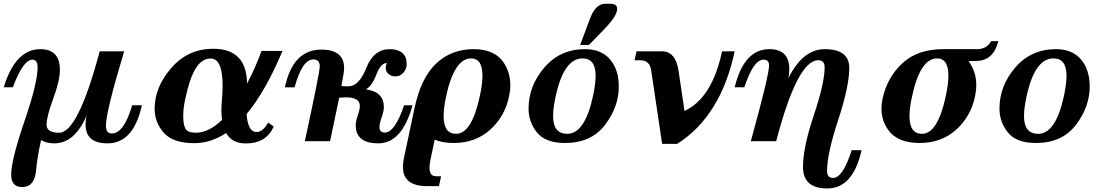

<svg xmlns="http://www.w3.org/2000/svg" viewBox="-29 -767 5990 1043"><path d="M175.3 -400.9Q175.3 -442.9 147.9 -442.9Q96.7 -442.9 41 -293H-8.8Q55.2 -500 189.5 -500Q296.4 -500 296.4 -387.7Q296.4 -329.6 260.3 -231.4Q224.1 -133.3 224.1 -89.8Q224.1 -45.9 292.5 -45.9Q394.5 -45.9 512.7 -488.3H645.5Q546.4 -160.2 546.4 -83.5Q546.4 -42 578.1 -42Q644.5 -42 689 -195.3H741.7Q696.3 11.7 555.2 11.7Q436 11.7 436 -89.4Q436 -118.7 442.4 -142.1Q378.4 11.7 265.1 11.7Q222.2 11.7 194.3 -6.3Q174.8 77.6 166.3 163.3Q157.7 249 91.3 249Q31.7 249 31.7 182.1Q31.7 102.5 103.5 -107.2Q175.3 -316.9 175.3 -400.9Z M1305.7 12.2Q1231.4 12.2 1199.2 -44.4Q1116.2 10.7 1026.9 10.7Q910.6 10.7 860.8 -45.7Q811 -102.1 811 -176.3Q811 -293.5 901.4 -397.7Q991.7 -502 1129.4 -502Q1311 -502 1313 -313Q1357.9 -397 1391.6 -490.2H1505.4Q1413.6 -270.5 1310.5 -147.5Q1317.9 -49.8 1363.8 -49.8Q1398.9 -49.8 1427.7 -101.1L1458 -80.1Q1418 12.2 1305.7 12.2ZM1034.2 -45.9Q1105 -45.9 1177.2 -115.7Q1173.8 -139.6 1173.8 -168Q1173.8 -191.9 1176.3 -218.8Q1180.2 -264.6 1180.2 -301.3Q1180.2 -449.2 1115.7 -449.2Q1066.4 -449.2 1032.7 -393.1Q1000.5 -338.9 977.5 -230Q966.3 -179.7 966.3 -138.2Q966.3 -86.9 979.5 -66.4Q992.7 -45.9 1034.2 -45.9Z M1825.7 -299.8Q1843.3 -297.9 1863.3 -297.9Q1921.4 -297.9 1961.2 -398.9Q2001 -500 2088.4 -500Q2131.3 -500 2155.8 -480.2Q2180.2 -460.4 2180.2 -419.4Q2180.2 -392.6 2162.4 -372.3Q2144.5 -352.1 2120.6 -352.1Q2094.7 -352.1 2080.6 -366Q2066.4 -379.9 2066.4 -397Q2066.4 -411.6 2071.8 -424.8Q2039.6 -424.8 2015.4 -361.8Q1991.2 -298.8 1958.5 -281.7Q2056.2 -268.6 2056.2 -186Q2056.2 -163.6 2044.2 -129.2Q2032.2 -94.7 2032.2 -76.2Q2032.2 -46.9 2062 -46.9Q2115.7 -46.9 2166.5 -195.3H2211.9Q2155.3 11.7 2025.9 11.7Q1904.3 11.7 1903.3 -85.4Q1903.3 -108.4 1914.6 -140.4Q1925.8 -172.4 1925.8 -191.4Q1925.8 -238.3 1850.1 -238.3Q1836.4 -238.3 1813.5 -236.3Q1797.4 -155.8 1764.2 0H1627Q1708 -373.5 1708 -406.7Q1708 -444.3 1673.3 -444.3Q1612.3 -444.3 1571.3 -292.5H1518.6Q1562 -497.6 1716.3 -497.6Q1840.3 -497.6 1840.3 -397.5Q1840.3 -375 1825.7 -299.8Z M2448.2 -40Q2534.2 -40 2578.1 -247.6Q2591.8 -312.5 2591.8 -356.4Q2591.8 -449.7 2530.3 -449.7Q2438 -449.7 2393.6 -240.2Q2380.9 -179.2 2380.9 -136.7Q2380.9 -40 2448.2 -40ZM2355.5 244.1H2290.5Q2159.7 244.1 2159.7 139.6Q2159.7 118.7 2165 92.8L2223.1 -181.2Q2258.3 -345.2 2340.8 -422.6Q2423.3 -500 2543.9 -500Q2661.6 -500 2710 -422.9Q2743.2 -369.6 2743.2 -304.7Q2743.2 -274.9 2736.3 -243.2Q2713.4 -133.8 2633.3 -62Q2553.2 9.8 2435.5 9.8Q2375.5 9.8 2332.5 -8.3L2309.1 102.5Q2304.2 127 2304.2 144Q2304.2 190.4 2339.4 190.4H2367.2Z M3040.5 9.8Q2934.6 9.8 2888.4 -46.9Q2842.3 -103.5 2842.3 -177.2Q2842.3 -300.3 2928 -400.1Q3013.7 -500 3148.9 -500Q3237.3 -500 3284.9 -444.3Q3332.5 -388.7 3332.5 -296.4Q3332.5 -187 3257.6 -88.6Q3182.6 9.8 3040.5 9.8ZM3052.7 -40Q3148.4 -40 3192.9 -247.6Q3206.5 -312.5 3206.5 -356.4Q3206.5 -449.7 3135.3 -449.7Q3033.2 -449.7 2988.8 -240.2Q2975.6 -178.7 2975.6 -136.2Q2975.6 -40 3052.7 -40ZM3170.4 -522.9H3122.6L3175.3 -664.1Q3205.6 -746.6 3259.3 -746.6H3286.6Q3323.7 -746.6 3323.7 -718.8Q3323.7 -680.7 3252.9 -607.9Z M3649.4 14.6H3567.9L3508.3 -385.3Q3500.5 -439.5 3449.7 -439.5H3418.5L3428.7 -488.3H3565.4Q3641.1 -488.3 3656.7 -384.3L3689.5 -164.1Q3839.4 -233.9 3893.6 -488.3H3961.9Q3886.7 -135.3 3649.4 14.6Z M4465.3 256.8Q4333 256.8 4333 139.2Q4333 35.2 4391.8 -140.9Q4450.7 -316.9 4450.7 -400.9Q4450.7 -439.9 4416 -439.9Q4302.7 -439.9 4187.5 0H4049.8Q4148.9 -358.9 4148.9 -412.1Q4148.9 -442.9 4118.2 -442.9Q4064 -442.9 4014.6 -293H3961.9Q4012.7 -500 4150.4 -500Q4258.8 -500 4258.8 -391.1Q4258.8 -368.2 4253.9 -342.8Q4333 -500 4450.2 -500Q4584.5 -500 4584.5 -397.9Q4584.5 -298.3 4524.2 -115.2Q4463.9 67.9 4463.9 161.6Q4463.9 199.7 4496.6 199.7Q4549.3 199.7 4597.7 48.8H4651.4Q4604.5 256.8 4465.3 256.8Z M4979.5 -40Q5065.4 -40 5109.4 -247.6Q5123 -312.5 5123 -356.4Q5123 -449.7 5061.5 -449.7Q4969.2 -449.7 4924.8 -240.2Q4911.6 -179.2 4911.6 -136.7Q4911.6 -40 4979.5 -40ZM4966.8 9.8Q4846.2 9.8 4795.4 -62Q4759.3 -113.3 4759.3 -176.8Q4759.3 -202.1 4765.1 -230Q4789.6 -345.2 4872.1 -422.6Q4954.6 -500 5094.7 -500H5278.8Q5331.1 -500 5355.5 -543.5H5394.5Q5367.2 -437 5275.4 -436L5232.4 -435.1Q5274.4 -377.9 5274.4 -305.2Q5274.4 -275.4 5267.6 -243.2Q5244.6 -133.8 5164.6 -62Q5084.5 9.8 4966.8 9.8Z M5598.6 9.8Q5492.7 9.8 5446.5 -46.9Q5400.4 -103.5 5400.4 -177.2Q5400.4 -300.3 5486.1 -400.1Q5571.8 -500 5707 -500Q5795.4 -500 5843 -444.3Q5890.6 -388.7 5890.6 -296.4Q5890.6 -187 5815.7 -88.6Q5740.7 9.8 5598.6 9.8ZM5610.8 -40Q5706.5 -40 5751 -247.6Q5764.6 -312.5 5764.6 -356.4Q5764.6 -449.7 5693.4 -449.7Q5591.3 -449.7 5546.9 -240.2Q5533.7 -178.7 5533.7 -136.2Q5533.7 -40 5610.8 -40Z"/></svg>

Font: Munson
Style: Bold Italic
Weight: 700
Italic angle: -12°
Designer: Paul James MIller
Foundry: High-Logic / Made with FontCreator
Version: Version 2.10;May 5, 2019;FontCreator 11.5.0.2430 64-bit